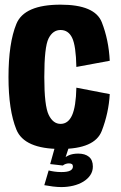

<svg xmlns="http://www.w3.org/2000/svg" viewBox="-20 -622 507 807"><path d="M234.5 4.1Q378.4 4.1 407.6 -71.5Q436.9 -147.2 441.3 -226.4L301 -253.5Q299.2 -173.6 282.9 -137.5Q266.6 -101.3 234.5 -101.3Q203.1 -101.3 184.7 -139.2Q166.2 -177.2 166.2 -297.9Q166.2 -425.1 184.2 -460.5Q202.1 -495.9 234.5 -495.9Q267.5 -495.9 283.3 -462.8Q299.2 -429.7 301 -340.6L441.3 -366.6Q436.9 -454.4 407.9 -528.4Q378.9 -602.4 234.5 -602.4Q82.1 -602.4 48.9 -521.7Q15.7 -441 15.7 -297.9Q15.7 -158.8 48.9 -77.3Q82.1 4.1 234.5 4.1ZM237.8 164.3Q263.1 164.3 287.1 158.7Q311.2 153 330 141.6Q348.7 130.2 359.5 114.2Q370.3 98.1 370.3 78Q370.3 50.6 353.9 37.1Q337.6 23.6 308.8 23.6Q285.3 23.6 269.2 30.8Q253.1 38.1 244.6 47.9L244.1 73.7Q248.9 69.5 255.8 67.1Q262.7 64.7 269.4 64.7Q278 64.7 282.2 67.7Q286.5 70.8 286.5 77.7Q286.5 89 275.1 95.1Q263.6 101.2 237.7 101.2Q222.5 101.2 208.2 99.1Q194 97 184.5 94.4L166.2 156.3Q183 159.5 202.3 161.9Q221.6 164.3 237.8 164.3ZM244.1 73.7 268.4 0H209.8L190.9 67.6Z"/></svg>

Font: Anybody Thin Condensed
Style: Regular
Weight: 100
Width: 3
Version: Version 1.113;gftools[0.9.25]